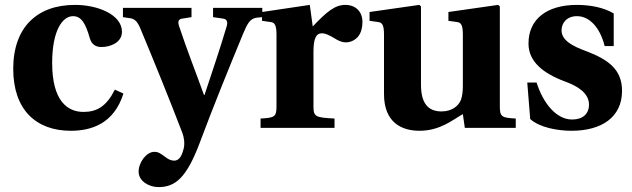

<svg xmlns="http://www.w3.org/2000/svg" viewBox="-20 -522 2581 784"><path d="M34 -241C34 -73 128 12 269 12C352 12 445 -16 484 -140L449 -156C415 -88 376 -65 321 -65C256 -65 193 -109 193 -265C193 -399 236 -456 278 -456C313 -456 330 -425 347 -365C354 -342 369 -330 395 -330C430 -330 478 -348 478 -392C478 -463 378 -502 287 -502C209 -502 147 -480 102 -435C60 -393 34 -328 34 -241Z M482 -452 515 -447C530 -444 542 -433 553 -406C611 -267 671 -119 724 19C732 39 735 65 730 85C724 108 715 134 691 134C680 134 667 129 655 119C636 105 627 98 610 98C578 98 546 141 546 179C546 218 589 242 627 242C696 242 742 204 796 60C854 -95 914 -242 973 -385C991 -428 1002 -447 1030 -450L1051 -452V-490H850V-452L891 -446C905 -444 911 -435 906 -416C878 -321 846 -228 815 -134H813C780 -226 743 -319 712 -413C705 -433 708 -444 724 -446L762 -452V-490H482Z M1044 0H1346V-38C1269 -42 1260 -45 1260 -87V-311C1260 -363 1270 -386 1294 -386C1310 -386 1325 -378 1347 -365C1360 -357 1374 -349 1393 -349C1413 -349 1433 -360 1444 -375C1455 -390 1460 -410 1460 -432C1460 -475 1432 -502 1390 -502C1348 -502 1315 -475 1257 -414L1245 -502L1050 -473V-437L1085 -432C1101 -430 1109 -421 1109 -381V-87C1109 -45 1101 -41 1044 -38Z M1489 -437 1524 -432C1540 -430 1548 -421 1548 -381V-138C1548 -21 1621 12 1693 12C1778 12 1830 -34 1870 -56L1878 0H2086V-38C2029 -41 2021 -45 2021 -87V-496L2014 -502L1811 -473V-437L1846 -432C1862 -430 1870 -421 1870 -381V-170C1870 -153 1868 -129 1862 -114C1853 -91 1827 -67 1783 -67C1730 -67 1699 -98 1699 -176V-496L1692 -502L1489 -473Z M2133 -185 2145 -36C2183 -1 2258 12 2314 12C2436 12 2520 -43 2520 -151C2520 -237 2466 -278 2374 -313C2316 -334 2273 -358 2273 -398C2273 -429 2295 -456 2336 -456C2387 -456 2430 -410 2449 -334H2486V-467C2445 -492 2388 -502 2336 -502C2214 -502 2138 -445 2138 -344C2138 -271 2197 -223 2285 -190C2336 -172 2385 -143 2385 -95C2385 -57 2360 -34 2316 -34C2250 -34 2197 -103 2171 -185Z"/></svg>

Font: Heuristica
Style: Bold
Weight: 700
Version: Version 1.0.1